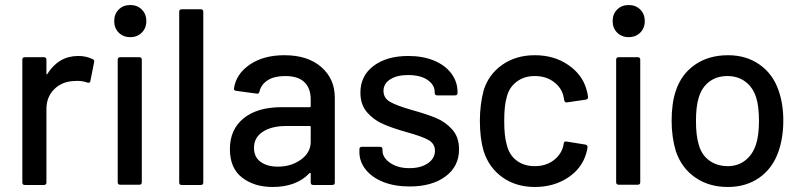

<svg xmlns="http://www.w3.org/2000/svg" viewBox="-20 -737 3187 765"><path d="M350 -501Q357 -498 355 -489L340 -414Q339 -405 328 -408Q305 -417 273 -414Q227 -412 196 -381.5Q165 -351 165 -302V-10Q165 0 155 0H79Q69 0 69 -10V-499Q69 -509 79 -509H155Q165 -509 165 -499V-444Q165 -441 166.5 -440.5Q168 -440 169 -443Q214 -514 292 -514Q324 -514 350 -501Z M435 -653Q435 -681 453 -699Q471 -717 499 -717Q527 -717 545 -699Q563 -681 563 -653Q563 -625 545 -607Q527 -589 499 -589Q471 -589 453 -607Q435 -625 435 -653ZM459 -509H535Q545 -509 545 -499V-11Q545 -1 535 -1H459Q449 -1 449 -11V-499Q449 -509 459 -509Z M704 -700H780Q790 -700 790 -690V-10Q790 0 780 0H704Q694 0 694 -10V-690Q694 -700 704 -700Z M1314 -348V-10Q1314 0 1304 0H1228Q1218 0 1218 -10V-45Q1218 -50 1213 -47Q1161 8 1066 8Q993 8 944.5 -29.5Q896 -67 896 -143Q896 -221 950.5 -265.5Q1005 -310 1103 -310H1214Q1218 -310 1218 -314V-341Q1218 -385 1193 -409.5Q1168 -434 1116 -434Q1073 -434 1047 -417.5Q1021 -401 1014 -373Q1012 -362 1003 -364L921 -375Q911 -377 912 -383Q920 -442 975 -479.5Q1030 -517 1113 -517Q1206 -517 1260 -470Q1314 -423 1314 -348ZM1218 -172V-231Q1218 -235 1214 -235H1121Q1062 -235 1027 -212Q992 -189 992 -148Q992 -111 1018.5 -92Q1045 -73 1087 -73Q1140 -73 1179 -101Q1218 -129 1218 -172Z M1412 -131V-142Q1412 -152 1422 -152H1494Q1504 -152 1504 -142V-137Q1504 -109 1534.5 -88Q1565 -67 1611 -67Q1657 -67 1685 -86.5Q1713 -106 1713 -136Q1713 -165 1686.5 -179.5Q1660 -194 1602 -210Q1545 -226 1507 -242.5Q1469 -259 1442.5 -289.5Q1416 -320 1416 -368Q1416 -435 1468.5 -474.5Q1521 -514 1607 -514Q1665 -514 1709.5 -495.5Q1754 -477 1778.5 -444Q1803 -411 1803 -370V-367Q1803 -357 1793 -357H1722Q1712 -357 1712 -367V-370Q1712 -399 1683.5 -418.5Q1655 -438 1606 -438Q1562 -438 1535 -421Q1508 -404 1508 -375Q1508 -346 1534.5 -331Q1561 -316 1620 -299Q1678 -283 1716 -267.5Q1754 -252 1781.5 -221.5Q1809 -191 1809 -142Q1809 -74 1755 -34Q1701 6 1612 6Q1552 6 1507 -12Q1462 -30 1437 -61.5Q1412 -93 1412 -131Z M1907 -135Q1892 -186 1892 -256Q1892 -319 1907 -377Q1927 -441 1981.5 -479Q2036 -517 2111 -517Q2187 -517 2243 -479Q2299 -441 2316 -383Q2321 -367 2323 -351V-349Q2323 -342 2314 -340L2239 -329H2237Q2230 -329 2228 -338L2225 -354Q2217 -388 2186 -411Q2155 -434 2111 -434Q2068 -434 2038 -411Q2008 -388 1999 -350Q1989 -317 1989 -255Q1989 -194 1999 -161Q2008 -121 2037.5 -98Q2067 -75 2111 -75Q2155 -75 2186 -98.5Q2217 -122 2225 -158L2226 -165Q2227 -175 2238 -173L2312 -161Q2321 -159 2321 -152Q2321 -144 2316 -127Q2299 -66 2242.5 -29Q2186 8 2111 8Q2036 8 1982 -30.5Q1928 -69 1907 -135Z M2421 -653Q2421 -681 2439 -699Q2457 -717 2485 -717Q2513 -717 2531 -699Q2549 -681 2549 -653Q2549 -625 2531 -607Q2513 -589 2485 -589Q2457 -589 2439 -607Q2421 -625 2421 -653ZM2445 -509H2521Q2531 -509 2531 -499V-11Q2531 -1 2521 -1H2445Q2435 -1 2435 -11V-499Q2435 -509 2445 -509Z M2673 -134Q2656 -190 2656 -256Q2656 -327 2673 -376Q2695 -442 2749.5 -479.5Q2804 -517 2881 -517Q2953 -517 3006 -480Q3059 -443 3082 -377Q3101 -323 3101 -257Q3101 -189 3082 -134Q3059 -67 3006 -29.5Q2953 8 2880 8Q2805 8 2750.5 -29.5Q2696 -67 2673 -134ZM2992 -161Q3004 -197 3004 -255Q3004 -313 2993 -348Q2980 -389 2950 -411.5Q2920 -434 2878 -434Q2836 -434 2806 -411.5Q2776 -389 2764 -348Q2753 -313 2753 -255Q2753 -197 2764 -161Q2775 -120 2806 -97.5Q2837 -75 2880 -75Q2920 -75 2949.5 -98Q2979 -121 2992 -161Z"/></svg>

Font: BarlowMedium
Style: Regular
Weight: 500
Designer: Jeremy Tribby
Foundry: Tribby Type
Version: Version 1.422